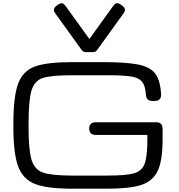

<svg xmlns="http://www.w3.org/2000/svg" viewBox="-20 -1149 1103 1185"><path d="M425.3 -765.6H608.9Q759.3 -765.6 833.3 -750.7Q907.2 -735.8 938.5 -694.3Q969.7 -652.8 974.1 -565.9Q975.1 -546.9 964.8 -536.4Q954.6 -525.9 935.5 -525.9H919.9Q901.4 -525.9 891.4 -535.9Q881.3 -545.9 880.4 -564.9Q877 -618.2 858.2 -642.8Q839.4 -667.5 797.1 -675.5Q754.9 -683.6 666 -684.6H608.9H425.3Q296.9 -684.6 245.4 -668.2Q193.8 -651.9 175 -592.3Q156.2 -532.7 156.2 -384.8V-365.2Q156.2 -221.7 175 -161.6Q193.8 -101.6 246.6 -83.5Q299.3 -65.4 425.3 -65.4H641.6Q757.3 -65.4 806.2 -79.1Q855 -92.8 872.3 -137.5Q889.6 -182.1 889.6 -287.6V-316.4H569.8Q550.8 -316.4 540.8 -326.4Q530.8 -336.4 530.8 -355.5Q530.8 -374.5 540.8 -384.5Q550.8 -394.5 569.8 -394.5H944.3Q963.4 -394.5 973.4 -384.5Q983.4 -374.5 983.4 -355.5V-287.6Q983.4 -158.7 953.6 -95Q923.8 -31.2 852.8 -7.8Q781.7 15.6 641.6 15.6H425.3Q272 15.6 197 -13.2Q122.1 -42 92.3 -121.3Q62.5 -200.7 62.5 -365.2V-384.8Q62.5 -553.7 92 -632.8Q121.6 -711.9 195.8 -738.8Q270 -765.6 425.3 -765.6ZM336.9 -1119.6Q348.1 -1127.4 356.7 -1128.7Q365.2 -1129.9 371.6 -1125.5Q377.9 -1121.1 385.3 -1111.3L531.7 -908.2L678.2 -1111.8Q685.5 -1121.6 691.9 -1126Q698.2 -1130.4 706.5 -1129.2Q714.8 -1127.9 726.6 -1119.6L731.4 -1116.2Q743.2 -1107.9 747.8 -1100.1Q752.4 -1092.3 751 -1084.5Q749.5 -1076.7 742.7 -1066.9L581.1 -842.8Q573.7 -832.5 567.4 -829.8Q561 -827.1 551.3 -827.1H512.2Q502.9 -827.1 496.6 -829.8Q490.2 -832.5 482.4 -842.8L320.8 -1066.9Q314 -1076.2 312.7 -1084.2Q311.5 -1092.3 316.2 -1100.3Q320.8 -1108.4 332 -1116.2Z"/></svg>

Font: Gyrochrome
Style: Regular
Weight: 400
Designer: David Moles
Foundry: David Moles
Version: Version 1.005;Glyphs 3.2.3 (3260)